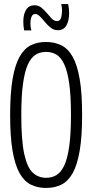

<svg xmlns="http://www.w3.org/2000/svg" viewBox="-20 -917 454 947"><path d="M207 10Q165 10 132 -6.5Q99 -23 76.5 -63Q54 -103 42 -173Q30 -243 30 -349Q30 -457 42 -527Q54 -597 76.5 -637Q99 -677 131.5 -693.5Q164 -710 207 -710Q249 -710 282.5 -693.5Q316 -677 338.5 -637Q361 -597 373 -527.5Q385 -458 385 -350Q385 -243 373 -173Q361 -103 338.5 -63Q316 -23 283 -6.5Q250 10 207 10ZM207 -40Q236 -40 258.5 -53.5Q281 -67 297 -101Q313 -135 321.5 -195.5Q330 -256 330 -349Q330 -444 321.5 -504.5Q313 -565 297 -599.5Q281 -634 258.5 -647.5Q236 -661 207 -661Q178 -661 155.5 -647Q133 -633 117.5 -599Q102 -565 93.5 -504Q85 -443 85 -349Q85 -225 99.5 -158Q114 -91 141.5 -65.5Q169 -40 207 -40ZM99 -767Q95 -788 95 -811Q95 -846 108.5 -868.5Q122 -891 150 -891Q170 -891 184.5 -879Q199 -867 211.5 -852Q224 -837 235.5 -825Q247 -813 261 -813Q277 -813 281.5 -830Q286 -847 286 -864Q286 -881 282 -897H316Q321 -875 321 -853Q321 -815 307.5 -791.5Q294 -768 265 -768Q246 -768 230.5 -780Q215 -792 202 -808Q189 -824 177 -836Q165 -848 154 -848Q141 -848 135.5 -834.5Q130 -821 130 -802Q130 -781 135 -767Z"/></svg>

Font: Georama Condensed Light
Style: Regular
Weight: 300
Width: 3
Designer: Jean-Baptiste Levee
Foundry: Production Type
Version: Version 1.000